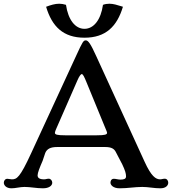

<svg xmlns="http://www.w3.org/2000/svg" viewBox="-35 -997 917 1024"><path d="M-14.6 -22.5C-14.6 -8.8 -1.5 7.3 25.9 7.3C47.9 7.3 71.8 0 95.7 0C126.5 0 160.6 7.3 193.8 7.3C226.6 7.3 243.7 -6.8 243.7 -22.5C243.7 -33.2 235.8 -43.9 225.1 -43.9C213.9 -43.9 210 -40.5 200.7 -40.5C175.3 -40.5 165.5 -48.3 165.5 -62C166 -76.2 175.3 -100.1 192.4 -139.6L206.5 -181.6C215.8 -203.1 234.4 -212.9 270 -212.9H525.9C560.1 -212.9 574.7 -203.1 583.5 -184.6L617.2 -120.1C632.3 -87.9 637.2 -71.8 637.2 -56.2C637.2 -42.5 625 -39.1 607.4 -39.1C594.2 -39.1 583.5 -43.5 572.3 -43.5C557.6 -43.5 554.2 -30.3 554.2 -22.5C554.2 -11.2 567.4 7.3 603 7.3C646 7.3 684.6 0 724.1 0C756.3 0 786.1 7.3 820.3 7.3C849.1 7.3 862.3 -7.8 862.3 -22.5C862.3 -32.2 856.4 -43.9 843.8 -43.9C833.5 -43.9 827.6 -40.5 819.3 -40.5C795.4 -40.5 771.5 -57.1 736.3 -134.3L478 -698.2C448.2 -764.2 435.1 -781.7 422.9 -781.7C409.7 -781.7 405.8 -774.9 372.1 -701.7L130.9 -179.2C71.3 -49.8 54.7 -40.5 28.3 -40.5C20 -40.5 11.2 -43.5 4.4 -43.5C-8.3 -43.5 -14.6 -32.2 -14.6 -22.5ZM257.8 -288.6C257.8 -293 261.2 -302.2 264.6 -309.6L377.9 -568.4C387.7 -591.8 397 -602.1 400.9 -602.1C406.7 -602.1 413.6 -590.3 427.2 -556.2L521.5 -326.7C531.2 -303.2 536.1 -292.5 536.1 -288.6C536.1 -279.3 524.4 -275.4 481.4 -275.4H312C269.5 -275.4 257.8 -279.3 257.8 -288.6ZM415.5 -795.9C528.8 -795.9 588.9 -855.5 620.6 -960.9L612.8 -963.4C590.3 -970.2 569.8 -977.1 548.8 -977.1C537.6 -977.1 525.9 -975.6 514.2 -971.2C502.9 -891.1 464.8 -843.3 415.5 -843.3C366.2 -843.3 328.6 -891.1 316.9 -971.2C304.7 -975.1 292.5 -977.1 280.8 -977.1C258.3 -977.1 235.8 -970.2 210.9 -960.9C242.2 -855.5 302.2 -795.9 415.5 -795.9Z"/></svg>

Font: Stoke
Style: Regular
Weight: 400
Designer: Nicole Fally
Foundry: Nicole Fally
Version: Version 1.002